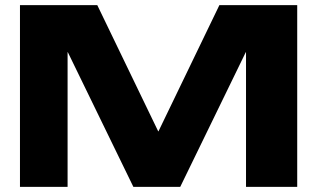

<svg xmlns="http://www.w3.org/2000/svg" viewBox="-20 -730 1239 750"><path d="M58 0V-710H360L598 -217H599L837 -710H1141V0H941V-526H940L684 0H501L245 -526H244V0Z"/></svg>

Font: Special Gothic Extended Bold
Style: Regular
Weight: 700
Width: 7
Designer: Alistair McCready
Foundry: Monolith
Version: Version 1.000; ttfautohint (v1.8.4.7-5d5b)